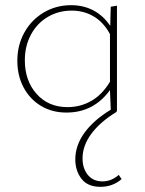

<svg xmlns="http://www.w3.org/2000/svg" viewBox="-20 -432 562 742"><path d="M450 260Q416 290 368 290Q319 290 295 259Q271 228 271 184Q271 130 306.5 81Q342 32 408 -8L405 -84Q342 3 237 3Q181 3 138 -23Q95 -49 71 -94.5Q47 -140 47 -197Q47 -258 74.5 -307Q102 -356 149.5 -384Q197 -412 255 -412Q302 -412 340.5 -392Q379 -372 406 -332L408 -406L432 -410V-2H429L431 0Q367 39 333 85Q299 131 299 180Q299 219 319.5 244Q340 269 376 269Q410 269 439 244ZM405 -116V-300Q381 -345 343 -368Q305 -391 257 -391Q206 -391 164.5 -366.5Q123 -342 99.5 -298Q76 -254 76 -199Q76 -120 121.5 -69Q167 -18 241 -18Q290 -18 332 -41.5Q374 -65 405 -116Z"/></svg>

Font: Ysabeau Infant Extralight
Style: Regular
Weight: 200
Designer: Christian Thalmann (Catharsis Fonts)
Version: Version 0.003